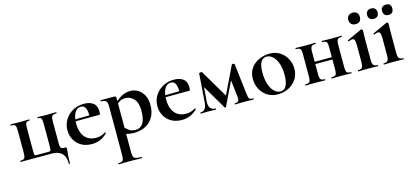

<svg xmlns="http://www.w3.org/2000/svg" viewBox="-67 -1104 4122 1905"><g transform="rotate(-15 1994.0 -151.5)"><path d="M349 0Q395 0 426 14.5Q457 29 473 59.5Q489 90 489 140Q489 144 495 144Q501 144 501 140Q501 97 503 69Q505 41 507.5 22.5Q510 4 510 -12Q510 -20 508.5 -21.5Q507 -23 498 -23Q477 -23 465.5 -26Q454 -29 449 -41Q444 -53 444 -81V-305Q444 -349 454.5 -361.5Q465 -374 499 -374Q502 -374 502 -380Q502 -386 499 -386Q477 -386 451 -385Q425 -384 396 -384Q373 -384 350 -385Q327 -386 309 -386Q306 -386 306 -380Q306 -374 309 -374Q336 -374 343.5 -361.5Q351 -349 351 -305V-83Q351 -55 349.5 -42.5Q348 -30 342 -27.5Q336 -25 320 -25H208Q194 -25 187.5 -27.5Q181 -30 180 -42Q179 -54 179 -81V-305Q179 -349 187 -361.5Q195 -374 222 -374Q225 -374 225 -380Q225 -386 222 -386Q204 -386 180 -385Q156 -384 131 -384Q104 -384 78.5 -385Q53 -386 32 -386Q29 -386 29 -380Q29 -374 32 -374Q66 -374 75.5 -361.5Q85 -349 85 -305V-83Q85 -40 75.5 -26Q66 -12 32 -12Q29 -12 29 -6Q29 0 32 0Z M764 12Q699 12 653.5 -15Q608 -42 584.5 -86.5Q561 -131 561 -182Q561 -241 590 -289Q619 -337 670 -366Q721 -395 787 -395Q846 -395 881.5 -368Q917 -341 917 -280Q917 -267 915 -258Q913 -249 906 -249H810Q812 -306 799 -340.5Q786 -375 749 -375Q709 -375 685.5 -334Q662 -293 662 -225Q662 -167 680 -125Q698 -83 733 -60Q768 -37 819 -37Q849 -37 869.5 -44.5Q890 -52 915 -65Q917 -67 920.5 -63Q924 -59 922 -56Q885 -19 846.5 -3.5Q808 12 764 12ZM627 -248 626 -267 845 -271V-249Z M966 275Q963 275 963 269Q963 263 966 263Q1001 263 1011.5 250Q1022 237 1022 194V-305Q1022 -349 1006.5 -361.5Q991 -374 956 -374Q954 -374 954 -380Q954 -386 956 -386Q971 -386 996 -386Q1021 -386 1047.5 -386Q1074 -386 1093 -386Q1107 -386 1111 -380.5Q1115 -375 1115 -363V194Q1115 222 1121.5 237Q1128 252 1147 257.5Q1166 263 1204 263Q1207 263 1207 269Q1207 275 1204 275Q1176 275 1141 274Q1106 273 1067 273Q1039 273 1012.5 274Q986 275 966 275ZM1201 13Q1162 13 1134.5 7Q1107 1 1069 -12L1104 -75Q1126 -48 1151.5 -30Q1177 -12 1220 -12Q1267 -12 1294 -53Q1321 -94 1321 -184Q1321 -264 1284 -303.5Q1247 -343 1197 -343Q1160 -343 1133 -324Q1106 -305 1080 -276L1070 -288Q1121 -347 1167.5 -373Q1214 -399 1263 -399Q1305 -399 1341 -377.5Q1377 -356 1399.5 -315Q1422 -274 1422 -215Q1422 -151 1401.5 -107Q1381 -63 1348 -36.5Q1315 -10 1276.5 1.5Q1238 13 1201 13Z M1688 12Q1623 12 1577.5 -15Q1532 -42 1508.5 -86.5Q1485 -131 1485 -182Q1485 -241 1514 -289Q1543 -337 1594 -366Q1645 -395 1711 -395Q1770 -395 1805.5 -368Q1841 -341 1841 -280Q1841 -267 1839 -258Q1837 -249 1830 -249H1734Q1736 -306 1723 -340.5Q1710 -375 1673 -375Q1633 -375 1609.5 -334Q1586 -293 1586 -225Q1586 -167 1604 -125Q1622 -83 1657 -60Q1692 -37 1743 -37Q1773 -37 1793.5 -44.5Q1814 -52 1839 -65Q1841 -67 1844.5 -63Q1848 -59 1846 -56Q1809 -19 1770.5 -3.5Q1732 12 1688 12ZM1551 -248 1550 -267 1769 -271V-249Z M2425 -12Q2428 -12 2428 -6Q2428 0 2425 0Q2404 0 2377.5 -1Q2351 -2 2325 -2Q2298 -2 2276 -1Q2254 0 2235 0Q2232 0 2232 -6Q2232 -12 2235 -12Q2262 -12 2272 -23Q2282 -34 2277 -77L2255 -263L2296 -322L2141 0Q2140 4 2134 4Q2128 4 2126 0L1973 -260L1988 -331L1970 -104Q1967 -57 1984 -34.5Q2001 -12 2038 -12Q2041 -12 2041 -6Q2041 0 2038 0Q2022 0 2000 -1Q1978 -2 1959 -2Q1939 -2 1919.5 -1Q1900 0 1883 0Q1880 0 1880 -6Q1880 -12 1883 -12Q1915 -12 1930.5 -35Q1946 -58 1949 -104L1970 -389Q1970 -394 1984 -396.5Q1998 -399 2002 -392L2176 -98L2154 -76L2306 -392Q2309 -397 2321.5 -394.5Q2334 -392 2334 -388L2370 -81Q2374 -52 2377.5 -37Q2381 -22 2391.5 -17Q2402 -12 2425 -12Z M2675 13Q2612 13 2566 -16Q2520 -45 2495 -93.5Q2470 -142 2470 -198Q2470 -250 2490 -288Q2510 -326 2543 -350.5Q2576 -375 2615 -387Q2654 -399 2692 -399Q2756 -399 2801.5 -369Q2847 -339 2871 -292Q2895 -245 2895 -192Q2895 -131 2864.5 -84.5Q2834 -38 2784 -12.5Q2734 13 2675 13ZM2705 -8Q2745 -8 2765 -47Q2785 -86 2785 -157Q2785 -230 2766.5 -279Q2748 -328 2719 -353Q2690 -378 2658 -378Q2619 -378 2598.5 -343Q2578 -308 2578 -235Q2578 -167 2595 -115.5Q2612 -64 2641 -36Q2670 -8 2705 -8Z M3059 -181V-205H3328V-181ZM3014 -81V-305Q3014 -349 3004 -361.5Q2994 -374 2960 -374Q2957 -374 2957 -380Q2957 -386 2960 -386Q2981 -386 3007.4 -385Q3033.9 -384 3062 -384Q3089 -384 3115 -385Q3141.1 -386 3161 -386Q3163 -386 3163 -380Q3163 -374 3161 -374Q3127 -374 3117 -360Q3107 -346 3107 -303V-81Q3107 -38 3117 -25Q3127 -12 3161 -12Q3163 -12 3163 -6Q3163 0 3161 0Q3140 0 3114.5 -1Q3089 -2 3062 -2Q3033.7 -2 3007.1 -1Q2980.5 0 2959 0Q2956 0 2956 -6Q2956 -12 2959 -12Q2994 -12 3004 -25Q3014 -38 3014 -81ZM3283 -81V-305Q3283 -349 3273 -361.5Q3263 -374 3229 -374Q3226 -374 3226 -380Q3226 -386 3229 -386Q3250 -386 3276.4 -385Q3302.9 -384 3331 -384Q3358 -384 3384 -385Q3410.1 -386 3430 -386Q3432 -386 3432 -380Q3432 -374 3430 -374Q3396 -374 3386 -360Q3376 -346 3376 -303V-81Q3376 -38 3386 -25Q3396 -12 3430 -12Q3432 -12 3432 -6Q3432 0 3430 0Q3409 0 3383.5 -1Q3358 -2 3331 -2Q3302.8 -2 3275.7 -1Q3248.7 0 3228.4 0Q3225 0 3225 -6Q3225 -12 3227.5 -12Q3262.8 -12 3272.9 -25Q3283 -38 3283 -81Z M3501 0Q3498 0 3498 -6Q3498 -12 3501 -12Q3532 -12 3543 -26.5Q3554 -41 3554 -81V-260Q3554 -293 3547.5 -308.5Q3541 -324 3524 -324Q3517 -324 3507.5 -321Q3498 -318 3487 -313Q3483 -312 3480.5 -318Q3478 -324 3481 -325L3632 -395Q3634 -396 3635 -396Q3640 -396 3645 -391Q3650 -386 3650 -382Q3650 -370 3649 -342Q3648 -314 3648 -262V-81Q3648 -41 3659.5 -26.5Q3671 -12 3702 -12Q3705 -12 3705 -6Q3705 0 3702 0Q3682 0 3656 -1Q3630 -2 3601 -2Q3573 -2 3547 -1Q3521 0 3501 0ZM3597 -460Q3569 -460 3552.5 -476Q3536 -492 3536 -521Q3536 -547 3552.5 -562.5Q3569 -578 3597 -578Q3625 -578 3640 -562.5Q3655 -547 3655 -521Q3655 -460 3597 -460Z M3764 0Q3761 0 3761 -6Q3761 -12 3764 -12Q3795 -12 3806 -26.5Q3817 -41 3817 -81V-260Q3817 -293.4 3810.6 -308.7Q3804.3 -324 3787 -324Q3779.7 -324 3770.3 -321Q3761 -318 3750 -313Q3746 -312 3743.5 -318Q3741 -324 3744 -325L3895 -395Q3897.2 -396 3898 -396Q3903 -396 3908 -391Q3913 -386 3913 -382Q3913 -370 3912 -342Q3911 -314 3911 -262V-81Q3911 -41 3922.5 -26.5Q3934 -12 3965 -12Q3968 -12 3968 -6Q3968 0 3965 0Q3945 0 3919.1 -1Q3893.3 -2 3864.1 -2Q3836 -2 3810.1 -1Q3784.2 0 3764 0ZM3784 -464Q3759.2 -464 3744.1 -478.5Q3729 -492.9 3729 -519Q3729 -543 3744.1 -557Q3759.2 -571 3784 -571Q3809 -571 3823 -557Q3837 -543 3837 -519Q3837 -492.9 3823 -478.5Q3809 -464 3784 -464ZM3936 -464Q3910.8 -464 3896.9 -478.5Q3883 -492.9 3883 -519Q3883 -543.2 3896.9 -556.6Q3910.8 -570 3936 -570Q3988 -570 3988 -519Q3988 -464 3936 -464Z"/></g></svg>

Font: Cormorant Garamond Light
Style: Regular
Weight: 300
Designer: Christian Thalmann (Catharsis Fonts)
Foundry: Catharsis Fonts
Version: Version 4.001